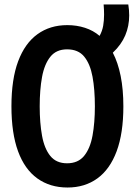

<svg xmlns="http://www.w3.org/2000/svg" viewBox="-20 -821 600 856"><path d="M281 15Q203 15 146.5 -25.5Q90 -66 60.5 -146.5Q31 -227 31 -347Q31 -468 61 -548Q91 -628 147 -668.5Q203 -709 280 -709Q322 -709 359 -697Q396 -685 424 -661Q436 -683 440 -706Q444 -729 444 -756Q444 -766 443.5 -778Q443 -790 442 -801H552Q554 -788 555 -776Q556 -764 556 -752Q556 -705 538.5 -663.5Q521 -622 483 -586Q506 -542 518 -482Q530 -422 530 -347Q530 -227 500 -146.5Q470 -66 414 -25.5Q358 15 281 15ZM279 -93Q328 -93 355 -126Q382 -159 392.5 -216.5Q403 -274 403 -347Q403 -422 392.5 -479Q382 -536 355.5 -568.5Q329 -601 279 -601Q231 -601 204.5 -568Q178 -535 167.5 -478Q157 -421 157 -347Q157 -273 167.5 -215.5Q178 -158 204.5 -125.5Q231 -93 279 -93Z"/></svg>

Font: Ubuntu Sans Mono SemiBold
Style: Regular
Weight: 600
Monospace: yes
Designer: Dalton Maag Ltd
Foundry: Dalton Maag Ltd
Version: Version 1.006